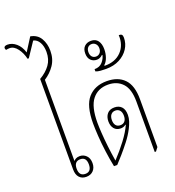

<svg xmlns="http://www.w3.org/2000/svg" viewBox="-192 -1145 1174 1286"><g transform="rotate(-20 395.0 -502.5)"><path d="M202 4Q171 4 153 -16Q135 -36 135 -73V-718Q183 -746 210 -783.5Q237 -821 237 -874Q237 -915 221.5 -942.5Q206 -970 179 -976L111 -874H102Q93 -916 68.5 -949Q44 -982 12 -982Q6 -982 -1 -981Q-8 -980 -11 -979Q-18 -983 -18 -993Q-18 -1009 8 -1009Q40 -1009 68.5 -985Q97 -961 111 -916L170 -1009Q219 -1000 241.5 -961.5Q264 -923 264 -873Q264 -814 235 -771.5Q206 -729 163 -702V-123Q168 -130 179 -136Q190 -142 207 -142Q233 -142 252.5 -123Q272 -104 272 -69Q272 -36 253 -16Q234 4 202 4ZM203 -17Q246 -17 246 -69Q246 -121 203 -121Q159 -121 159 -69Q159 -17 203 -17Z M689 4V-355Q689 -445 650.5 -486Q612 -527 548 -527Q476 -527 435.5 -476Q395 -425 395 -311Q395 -282 398 -237Q401 -192 407 -139Q413 -86 422 -32Q469 -82 509 -135Q549 -188 569 -233L566 -235Q559 -228 549 -225Q539 -222 530 -222Q500 -222 483.5 -242Q467 -262 467 -294Q467 -327 484.5 -348Q502 -369 536 -369Q568 -369 586.5 -349.5Q605 -330 605 -291Q605 -269 597.5 -246Q590 -223 578 -200Q558 -161 528.5 -123Q499 -85 470.5 -52.5Q442 -20 423 0H400Q389 -53 381 -113Q373 -173 369.5 -227Q366 -281 366 -316Q366 -443 414.5 -497.5Q463 -552 548 -552Q628 -552 672.5 -506Q717 -460 717 -362V-21L698 4ZM535 -243Q555 -243 566.5 -256.5Q578 -270 578 -295Q578 -320 566.5 -333.5Q555 -347 535 -347Q515 -347 503.5 -333Q492 -319 492 -294Q492 -270 503 -256.5Q514 -243 535 -243Z M574 -630Q556 -630 535 -631.5Q514 -633 500 -639V-655Q537 -655 557 -678Q577 -701 582 -726L579 -728Q560 -709 537 -709Q511 -709 494 -726Q477 -743 477 -775Q477 -808 495 -825Q513 -842 541 -842Q574 -842 590.5 -819.5Q607 -797 607 -759Q607 -728 597 -700Q587 -672 570 -658L571 -653Q647 -652 690.5 -697Q734 -742 730 -814Q745 -814 751 -808Q757 -802 757 -786Q757 -744 734 -708.5Q711 -673 670 -651.5Q629 -630 574 -630ZM539 -731Q555 -731 566.5 -743Q578 -755 578 -776Q578 -796 566.5 -808Q555 -820 539 -820Q521 -820 510.5 -808Q500 -796 500 -776Q500 -755 510.5 -743Q521 -731 539 -731Z"/></g></svg>

Font: Noto Serif Thai Condensed Thin
Style: Regular
Weight: 100
Width: 3
Designer: Monotype Design Team
Foundry: Monotype Imaging Inc.
Version: Version 2.001; ttfautohint (v1.8.4.7-5d5b)